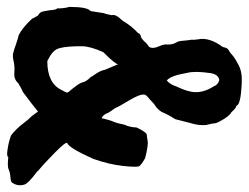

<svg xmlns="http://www.w3.org/2000/svg" viewBox="-105 -580 720 556"><g transform="rotate(90 255.0 -302.0)"><path d="M209 -577Q193 -575 189 -553Q182 -508 188 -484Q196 -436 210 -425Q222 -435 227 -452Q240 -479 243 -498Q248 -528 227 -561Q223 -573 209 -577ZM111 -180V-164Q112 -120 120 -105.5Q128 -91 154 -79Q217 -79 237 -119Q240 -125 242.5 -129.5Q245 -134 245 -136.5Q245 -139 240 -144.5Q235 -150 230 -157Q217 -173 215 -182.5Q213 -192 200 -205Q200 -206 190.5 -220Q181 -234 179 -246L163 -284Q163 -276 128 -241Q111 -203 111 -180ZM333 -492 322 -449Q321 -449 320 -446Q319 -445 315 -438Q307 -424 303 -415Q303 -411 295 -402Q287 -393 279 -389Q273 -383 265 -376Q250 -364 251 -360Q249 -347 268 -315.5Q287 -284 288 -280Q289 -276 296 -267Q303 -258 306 -250Q309 -242 319 -236Q325 -261 329.5 -271Q334 -281 338 -302Q346 -320 346 -337Q358 -363 366 -367Q371 -367 384.5 -369.5Q398 -372 436 -362Q436 -361 439 -360Q450 -354 458 -346Q462 -339 457.5 -298Q453 -257 437 -212Q406 -143 392 -137Q384 -135 420.5 -99.5Q457 -64 465 -58Q473 -52 473 -50Q510 -23 512 -11Q517 8 505 24Q503 26 497.5 27Q492 28 484 28.5Q476 29 467.5 33Q459 37 432 34Q430 39 412.5 36.5Q395 34 386.5 31.5Q378 29 373 27.5Q368 26 361 19.5Q354 13 352 11Q343 2 331.5 -13Q320 -28 317.5 -29.5Q315 -31 300 -52Q282 -37 243 -8Q239 -7 230.5 -2Q222 3 218 5Q207 18 188 16.5Q169 15 154.5 18.5Q140 22 131.5 20Q123 18 104.5 11.5Q86 5 79 4Q57 -7 31 -35Q31 -37 22 -52Q12 -57 10 -67Q8 -77 7 -84Q6 -91 5.5 -97Q5 -103 1 -109Q2 -112 0.5 -125Q-1 -138 -3 -142Q-3 -196 9 -204L15 -242Q18 -249 21 -266Q17 -277 37 -297Q52 -323 73 -342Q73 -348 86 -351Q90 -353 99 -362Q101 -366 113 -374Q119 -385 111.5 -401.5Q104 -418 106 -427Q106 -442 101.5 -449.5Q97 -457 96 -462.5Q95 -468 94.5 -477Q94 -486 92 -496Q93 -501 91 -515Q84 -548 113 -587Q116 -601 121 -603.5Q126 -606 131 -610Q136 -614 140.5 -618Q145 -622 165.5 -633Q186 -644 220 -642Q280 -639 283 -627Q291 -625 302 -612Q311 -608 322.5 -589Q334 -570 334 -564Q334 -558 339 -539Q341 -517 333 -492Z"/></g></svg>

Font: Caveat Brush
Style: Regular
Weight: 400
Designer: Pablo Impallari
Foundry: Creative Lab NY
Version: Version 1.096; ttfautohint (v1.3)